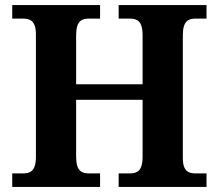

<svg xmlns="http://www.w3.org/2000/svg" viewBox="-20 -734 859 754"><path d="M28 0H373V-53H330C302 -53 279 -61 279 -118V-342H540V-118C540 -61 517 -53 489 -53H446V0H791V-53H749C722 -53 698 -60 698 -113V-596C698 -653 721 -661 749 -661H791V-714H446V-661H489C517 -661 540 -653 540 -596V-403H279V-596C279 -653 302 -661 330 -661H373V-714H28V-661H70C97 -661 121 -653 121 -600V-118C121 -61 98 -53 70 -53H28Z"/></svg>

Font: Noto Serif NP Hmong
Style: Bold
Weight: 700
Designer: Dalton Maag Ltd
Foundry: Dalton Maag Ltd
Version: Version 1.001